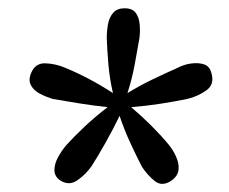

<svg xmlns="http://www.w3.org/2000/svg" viewBox="-20 -736 553 464"><path d="M281 -716Q300 -716 308 -705Q316 -694 317.5 -677.5Q319 -661 317 -644Q312 -615 305.5 -580Q299 -545 288 -511Q319 -530 350.5 -545Q382 -560 409 -572Q424 -580 441.5 -582.5Q459 -585 473 -580.5Q487 -576 491 -559Q499 -532 478.5 -517.5Q458 -503 433 -497Q404 -491 369 -485.5Q334 -480 297 -477Q323 -455 346.5 -431.5Q370 -408 388 -386Q398 -374 405.5 -357.5Q413 -341 411.5 -326Q410 -311 395 -300Q372 -284 354 -298.5Q336 -313 323 -333Q310 -358 295 -390.5Q280 -423 269 -456Q253 -423 235 -391Q217 -359 201 -334Q187 -314 166.5 -300Q146 -286 124 -301Q111 -311 111.5 -326Q112 -341 120.5 -356.5Q129 -372 140 -385Q160 -407 185 -430.5Q210 -454 240 -477Q204 -481 169.5 -486.5Q135 -492 107 -497Q91 -502 76.5 -509.5Q62 -517 55 -529.5Q48 -542 55 -559Q65 -584 90 -583Q115 -582 138 -572Q165 -561 194.5 -545.5Q224 -530 253 -511Q245 -545 242 -580Q239 -615 238 -644Q238 -661 241 -677.5Q244 -694 253.5 -705Q263 -716 281 -716Z"/></svg>

Font: Lora Medium
Style: Italic
Weight: 500
Italic angle: -3°
Designer: Olga Karpushina, Alexei Vanyashin (Cyrillic)
Foundry: Cyreal
Version: Version 3.004